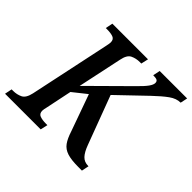

<svg xmlns="http://www.w3.org/2000/svg" viewBox="-191 -904 1093 1093"><g transform="rotate(45 356.0 -357.0)"><path d="M-20 0 -11 -44H1Q31 -44 56 -56Q81 -68 91 -114L194 -600Q199 -623 199 -632Q199 -656 180.5 -663Q162 -670 133 -670H121L130 -714H417L407 -670H395Q365 -670 340 -658Q315 -646 306 -600L249 -332L474 -555Q512 -592 527 -613Q542 -634 542 -648Q542 -661 533.5 -666Q525 -671 502 -671L511 -714H732L723 -671Q689 -671 655 -646.5Q621 -622 576 -579L410 -420L519 -129Q535 -85 554.5 -64.5Q574 -44 605 -44H608L599 0H570Q513 0 480.5 -10.5Q448 -21 430 -46Q412 -71 398 -115L319 -336L236 -270L203 -111Q201 -104 199.5 -95.5Q198 -87 198 -82Q198 -58 217 -51Q236 -44 265 -44H277L267 0Z"/></g></svg>

Font: Noto Serif SemiCondensed Medium
Style: Italic
Weight: 500
Width: 4
Italic angle: -12°
Designer: Monotype Design Team
Foundry: Monotype Imaging Inc.
Version: Version 2.013